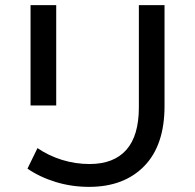

<svg xmlns="http://www.w3.org/2000/svg" viewBox="-20 -720 760 748"><path d="M87 -63 126 -143Q170 -113 222 -97Q274 -81 329 -81Q423 -81 472 -136Q521 -191 521 -302V-700H621V-307Q621 -154 542 -73Q463 8 327 8Q259 8 197 -11Q135 -30 87 -63ZM99 -700H199V-309H99Z"/></svg>

Font: Idrija
Style: Regular
Weight: 500
Designer: Julieta Ulanovsky
Foundry: Julieta Ulanovsky
Version: Version 7.200